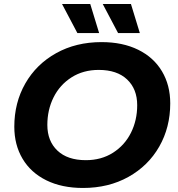

<svg xmlns="http://www.w3.org/2000/svg" viewBox="-20 -921 884 953"><path d="M51 -292Q51 -411 105.5 -506.5Q160 -602 258.5 -657Q357 -712 484 -712Q589 -712 666 -674Q743 -636 784 -567Q825 -498 825 -408Q825 -289 770.5 -193.5Q716 -98 617.5 -43Q519 12 392 12Q287 12 210 -26Q133 -64 92 -133Q51 -202 51 -292ZM661 -399Q661 -479 611 -526.5Q561 -574 470 -574Q393 -574 335 -537Q277 -500 246 -438Q215 -376 215 -301Q215 -221 265 -173.5Q315 -126 406 -126Q483 -126 541 -163Q599 -200 630 -262Q661 -324 661 -399ZM288 -901H428L472 -757H364ZM490 -901H630L674 -757H566Z"/></svg>

Font: Idrija
Style: Bold Italic
Weight: 700
Italic angle: -11.3°
Designer: Julieta Ulanovsky
Foundry: Julieta Ulanovsky
Version: Version 7.200